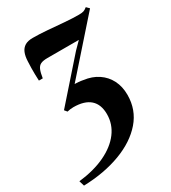

<svg xmlns="http://www.w3.org/2000/svg" viewBox="-223 -613 844 949"><g transform="rotate(-30 199.5 -138.0)"><path d="M-28 241.5 -37 211.5Q51 201.5 114.5 171.2Q178 141 212.5 95Q247 49 247 -8Q247 -63.5 215 -92Q183 -120.5 119.5 -120.5Q110.5 -120.5 101.2 -119.2Q92 -118 84.5 -116L72.5 -130.5L271 -355.5L310 -395Q288 -395 256 -395Q224 -395 190.5 -395Q157 -395 130.5 -395Q106 -395 92.5 -388.8Q79 -382.5 72 -366Q65 -349.5 60.5 -319.5H38.5Q37.5 -339.5 37.2 -357.2Q37 -375 37.2 -392.5Q37.5 -410 38.5 -428.5Q39.5 -458 47.8 -477.8Q56 -497.5 72.8 -507.5Q89.5 -517.5 117 -517.5Q154.5 -517.5 200.2 -513.8Q246 -510 291.5 -506.2Q337 -502.5 372.5 -502.5Q391.5 -502.5 400.5 -505.8Q409.5 -509 420.5 -518L436 -502.5L183 -216.5Q192 -216.5 204.5 -215.5Q217 -214.5 229.5 -212Q277 -206 311.2 -183Q345.5 -160 364 -123.5Q382.5 -87 382.5 -40Q382.5 45 329 106.8Q275.5 168.5 182.8 203.2Q90 238 -28 241.5Z"/></g></svg>

Font: Merriweather 144pt
Style: Bold Italic
Weight: 700
Italic angle: -7.8°
Version: Version 2.101